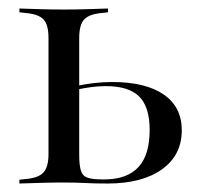

<svg xmlns="http://www.w3.org/2000/svg" viewBox="-20 -433 471 453"><path d="M94.4 -206.5V-343.5Q94.4 -375 82.3 -387.5Q70.2 -400 39.5 -402.4L25.8 -404V-412.9Q52.4 -412.1 77 -411.3Q101.6 -410.5 130.6 -410.5Q158.9 -410.5 183.5 -411.3Q208.1 -412.1 234.7 -412.9V-404L221 -402.4Q191.1 -400 179 -387.5Q166.9 -375 166.9 -343.5V-206.5ZM130.6 -2.4Q101.6 -2.4 77 -1.6Q52.4 -0.8 25.8 0V-8.9L39.5 -10.5Q70.2 -12.9 82.3 -25.8Q94.4 -38.7 94.4 -69.4V-206.5H166.9V-67.7Q166.9 -42.7 171 -30.2Q175 -17.7 186.7 -13.7Q198.4 -9.7 222.6 -9.7H229Q280.6 -10.5 306.9 -39.1Q333.1 -67.7 333.1 -126.6Q333.1 -180.6 308.5 -205.2Q283.9 -229.8 229.8 -229.8Q212.1 -229.8 194.4 -227.4Q176.6 -225 158.9 -221V-229.8Q180.6 -234.7 202.4 -237.1Q224.2 -239.5 244.4 -239.5Q323.4 -239.5 366.1 -210.1Q408.9 -180.6 408.9 -125.8Q408.9 -66.9 362.1 -33.5Q315.3 0 233.9 0Q203.2 0 181 -1.2Q158.9 -2.4 130.6 -2.4Z"/></svg>

Font: Playfair 144pt SemiCondensed Light
Style: Regular
Weight: 300
Width: 4
Designer: Claus Eggers Sørensen
Foundry: Claus Eggers Sørensen
Version: Version 2.203